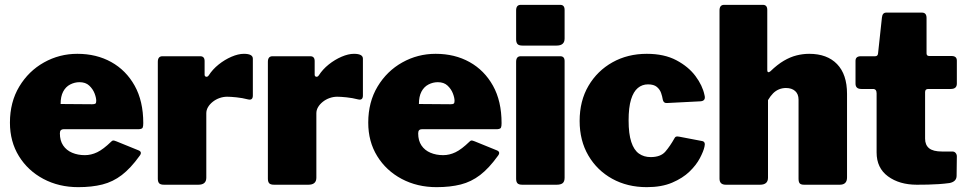

<svg xmlns="http://www.w3.org/2000/svg" viewBox="-20 -762 3993 792"><path d="M227 -212Q227 -182 240.5 -162Q254 -142 277.5 -132Q301 -122 330 -122Q356 -122 381 -134Q406 -146 439 -178Q443 -182 446.5 -182.5Q450 -183 460 -179L551 -142Q569 -135 555 -118Q519 -68 482.5 -40Q446 -12 402.5 -1Q359 10 303 10Q223 10 159 -24Q95 -58 58 -118Q21 -178 21 -256Q21 -341 59.5 -405Q98 -469 161.5 -504.5Q225 -540 299 -540Q378 -540 439 -506Q500 -472 535.5 -408.5Q571 -345 571 -254Q571 -241 568.5 -235.5Q566 -230 553 -229H242Q235 -229 231 -225Q227 -221 227 -212ZM360 -332Q370 -332 373.5 -334.5Q377 -337 377 -346Q377 -359 370 -377Q363 -395 348 -409Q333 -423 308 -423Q288 -423 269.5 -413.5Q251 -404 240.5 -384Q230 -364 230 -333Z M657 0Q642 0 636.5 -6Q631 -12 631 -25V-507Q631 -530 650 -530H806Q824 -530 824 -510V-454Q824 -447 830 -445.5Q836 -444 841 -451Q857 -476 882 -496Q907 -516 935 -528Q963 -540 986 -540Q1023 -540 1023 -520V-368Q1023 -347 1003 -352Q980 -358 955.5 -360.5Q931 -363 917 -363Q901 -363 885.5 -357.5Q870 -352 857.5 -342Q845 -332 838 -320Q831 -308 831 -295V-29Q831 0 798 0H657Z M1111 0Q1096 0 1090.5 -6Q1085 -12 1085 -25V-507Q1085 -530 1104 -530H1260Q1278 -530 1278 -510V-454Q1278 -447 1284 -445.5Q1290 -444 1295 -451Q1311 -476 1336 -496Q1361 -516 1389 -528Q1417 -540 1440 -540Q1477 -540 1477 -520V-368Q1477 -347 1457 -352Q1434 -358 1409.5 -360.5Q1385 -363 1371 -363Q1355 -363 1339.5 -357.5Q1324 -352 1311.5 -342Q1299 -332 1292 -320Q1285 -308 1285 -295V-29Q1285 0 1252 0H1111Z M1705 -212Q1705 -182 1718.5 -162Q1732 -142 1755.5 -132Q1779 -122 1808 -122Q1834 -122 1859 -134Q1884 -146 1917 -178Q1921 -182 1924.5 -182.5Q1928 -183 1938 -179L2029 -142Q2047 -135 2033 -118Q1997 -68 1960.5 -40Q1924 -12 1880.5 -1Q1837 10 1781 10Q1701 10 1637 -24Q1573 -58 1536 -118Q1499 -178 1499 -256Q1499 -341 1537.5 -405Q1576 -469 1639.5 -504.5Q1703 -540 1777 -540Q1856 -540 1917 -506Q1978 -472 2013.5 -408.5Q2049 -345 2049 -254Q2049 -241 2046.5 -235.5Q2044 -230 2031 -229H1720Q1713 -229 1709 -225Q1705 -221 1705 -212ZM1838 -332Q1848 -332 1851.5 -334.5Q1855 -337 1855 -346Q1855 -359 1848 -377Q1841 -395 1826 -409Q1811 -423 1786 -423Q1766 -423 1747.5 -413.5Q1729 -404 1718.5 -384Q1708 -364 1708 -333Z M2309 -29Q2309 -13 2301 -6.5Q2293 0 2276 0H2135Q2120 0 2114.5 -6Q2109 -12 2109 -25V-507Q2109 -530 2128 -530H2291Q2309 -530 2309 -510ZM2309 -603Q2309 -574 2276 -574H2135Q2120 -574 2114.5 -580.5Q2109 -587 2109 -600V-719Q2109 -742 2128 -742H2291Q2309 -742 2309 -721Z M2648 -540Q2720 -540 2770 -513.5Q2820 -487 2849 -448Q2878 -409 2886 -370Q2893 -345 2868 -344L2731 -337Q2717 -336 2714 -351Q2712 -364 2707 -378.5Q2702 -393 2689.5 -403.5Q2677 -414 2653 -414Q2629 -414 2611 -399Q2593 -384 2583 -351.5Q2573 -319 2573 -265Q2573 -210 2584 -176.5Q2595 -143 2615.5 -128.5Q2636 -114 2664 -114Q2705 -114 2724.5 -136.5Q2744 -159 2763 -193Q2765 -197 2769 -198.5Q2773 -200 2783 -198L2877 -180Q2891 -177 2886 -157Q2882 -138 2867 -109.5Q2852 -81 2824 -54Q2796 -27 2752.5 -8.5Q2709 10 2648 10Q2568 10 2505.5 -24.5Q2443 -59 2407 -120.5Q2371 -182 2371 -263Q2371 -346 2407.5 -408Q2444 -470 2506.5 -505Q2569 -540 2648 -540Z M2974 0Q2948 0 2948 -25V-719Q2948 -742 2967 -742H3127Q3145 -742 3145 -721V-472Q3145 -466 3148.5 -464.5Q3152 -463 3158 -468Q3187 -496 3213.5 -511.5Q3240 -527 3266 -533.5Q3292 -540 3318 -540Q3392 -540 3433 -497.5Q3474 -455 3474 -375V-30Q3474 0 3444 0H3297Q3284 0 3279 -5.5Q3274 -11 3274 -25V-351Q3274 -374 3260 -386.5Q3246 -399 3222 -399Q3207 -399 3193.5 -393.5Q3180 -388 3169 -377Q3158 -366 3148 -349V-29Q3148 0 3115 0H2974Z M3809 -395Q3796 -395 3796 -382V-190Q3796 -164 3812.5 -150.5Q3829 -137 3866 -137H3909Q3917 -137 3922 -131Q3927 -125 3927 -117L3926 -37Q3926 -13 3897 -7Q3875 -4 3852.5 -2.5Q3830 -1 3807.5 -0.5Q3785 0 3762 0Q3690 0 3643 -34.5Q3596 -69 3596 -133V-377Q3596 -395 3581 -395H3533Q3509 -395 3509 -417V-511Q3509 -530 3531 -530H3590Q3601 -530 3602 -542L3618 -690Q3620 -710 3636 -710H3783Q3802 -710 3802 -688V-542Q3802 -531 3813 -531H3905Q3927 -531 3927 -512V-417Q3927 -395 3902 -395Z"/></svg>

Font: Libre Franklin Black
Style: Regular
Weight: 900
Designer: Pablo Impallari, Rodrigo Fuenzalida, Nhung Nguyen
Foundry: Impallari Type
Version: Version 3.000